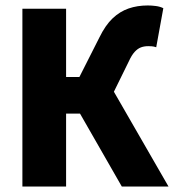

<svg xmlns="http://www.w3.org/2000/svg" viewBox="-20 -683 640 703"><path d="M62 0V-651H222V-401H366L597 0H426L273 -267H222V0ZM394 -341 256 -372 344 -546Q366 -591 392.5 -616Q419 -641 451 -652Q483 -663 521 -663Q535 -663 550.5 -661Q566 -659 578 -653L552 -510Q543 -513 535.5 -513.5Q528 -514 523 -514Q508 -514 496 -509.5Q484 -505 473 -493Q462 -481 452 -459Z"/></svg>

Font: Source Code Pro ExtraBold
Style: Regular
Weight: 800
Monospace: yes
Designer: Paul D. Hunt, Teo Tuominen
Foundry: Adobe Systems Incorporated
Version: Version 1.018;hotconv 1.0.116;makeotfexe 2.5.65601